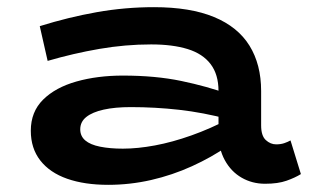

<svg xmlns="http://www.w3.org/2000/svg" viewBox="-20 -503 867 536"><path d="M720 10Q684 10 654.5 -7Q625 -24 607.5 -56Q590 -88 590 -131V-249Q590 -295 568 -324Q546 -353 504 -366Q462 -379 402 -379Q330 -379 257.5 -366.5Q185 -354 113 -333L91 -430Q171 -455 250 -469Q329 -483 410 -483Q511 -483 577.5 -455.5Q644 -428 676.5 -375.5Q709 -323 709 -249V-153Q709 -124 722 -112Q735 -100 751 -100Q764 -100 774 -103.5Q784 -107 791 -111L820 -17Q804 -7 780 1.5Q756 10 720 10ZM282 13Q216 13 167.5 -4Q119 -21 92.5 -55Q66 -89 66 -138Q66 -191 100.5 -225Q135 -259 193.5 -275.5Q252 -292 323 -292Q414 -292 486 -277Q558 -262 619 -240V-170Q547 -189 480 -196.5Q413 -204 345 -204Q301 -204 269.5 -197Q238 -190 221 -176.5Q204 -163 204 -142Q204 -123 218 -111Q232 -99 259.5 -93.5Q287 -88 323 -88Q364 -88 412.5 -97Q461 -106 514.5 -125Q568 -144 619 -171L617 -96Q571 -64 516 -39Q461 -14 402 -0.5Q343 13 282 13Z"/></svg>

Font: BioRhyme SemiExpanded
Style: Bold
Weight: 700
Width: 6
Designer: Aoife Mooney
Foundry: Aoife Mooney Type
Version: Version 1.600;gftools[0.9.33]